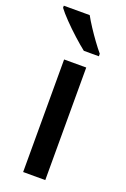

<svg xmlns="http://www.w3.org/2000/svg" viewBox="-150 -815 569 864"><g transform="rotate(20 134.0 -383.0)"><path d="M188 0H82V-539H188ZM122 -766Q134 -744 152 -716.5Q170 -689 189 -663Q208 -637 224 -618V-606H152Q129 -624 98 -652Q67 -680 39.5 -708.5Q12 -737 -2 -756V-766Z"/></g></svg>

Font: Noto Sans Lao Medium
Style: Regular
Weight: 500
Designer: Monotype Design Team
Foundry: Monotype Imaging Inc.
Version: Version 2.003; ttfautohint (v1.8.4.7-5d5b)